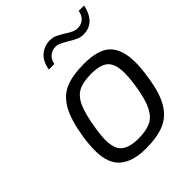

<svg xmlns="http://www.w3.org/2000/svg" viewBox="-212 -880 1009 1009"><g transform="rotate(-45 292.5 -375.0)"><path d="M86 -175Q86 -219 94 -273Q111 -379 143 -436.5Q175 -494 228 -517Q281 -540 368 -540Q476 -540 520.5 -494.5Q565 -449 565 -352Q565 -311 555 -246Q540 -148 507.5 -93.5Q475 -39 421.5 -16.5Q368 6 282 6Q187 6 136.5 -37Q86 -80 86 -175ZM476 -259Q485 -316 485 -355Q485 -421 456 -448.5Q427 -476 357 -476Q298 -476 263 -458.5Q228 -441 207 -394.5Q186 -348 172 -259Q164 -209 164 -178Q164 -109 196.5 -84Q229 -59 292 -59Q349 -59 384 -75Q419 -91 441 -134Q463 -177 476 -259ZM328 -754Q350 -754 367.5 -746Q385 -738 411 -722Q432 -708 447 -701.5Q462 -695 477 -695Q504 -695 522 -711Q540 -727 545 -756H585Q574 -704 546.5 -677Q519 -650 475 -650Q455 -650 437.5 -657.5Q420 -665 394 -681Q370 -695 355.5 -702Q341 -709 325 -709Q300 -709 281 -693.5Q262 -678 257 -649H216Q226 -704 257 -729Q288 -754 328 -754Z"/></g></svg>

Font: Exo
Style: Italic
Weight: 400
Italic angle: -9°
Designer: Natanael Gama
Foundry: Natanael Gama
Version: Version 1.500; ttfautohint (v1.6)